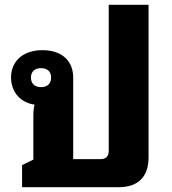

<svg xmlns="http://www.w3.org/2000/svg" viewBox="-20 -780 716 800"><path d="M72 0H475C555 0 599 -43 599 -124V-760H433V-151C433 -128 421 -117 399 -117H285V-457C285 -527 237 -571 157 -571C77 -571 26 -526 26 -457C26 -396 66 -352 124 -344C120 -328 119 -315 119 -299V-115L72 -92ZM151 -417C125 -417 109 -431 109 -457C109 -482 125 -496 151 -496C177 -496 193 -482 193 -457C193 -431 177 -417 151 -417Z"/></svg>

Font: Noto Sans Thai Looped ExtraBold
Style: Regular
Weight: 800
Designer: Cadson Demak Team
Foundry: Cadson Demak Co., Ltd.
Version: Version 1.001